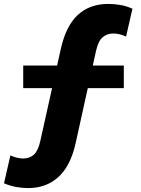

<svg xmlns="http://www.w3.org/2000/svg" viewBox="-52 -735 720 980"><path d="M91.5 225Q60.5 225 29.8 219.2Q-1 213.5 -31.5 200.5L1 58.5Q17.5 65.5 34 69.8Q50.5 74 66 74Q99 74 120.8 54.5Q142.5 35 153.5 -14.5L258.5 -486Q284.5 -602.5 345.2 -658.8Q406 -715 501 -715Q532.5 -715 563.2 -709.5Q594 -704 624 -690.5L591.5 -548.5Q575 -556 558.8 -560Q542.5 -564 526.5 -564Q494 -564 471.5 -544.5Q449 -525 438 -474.5L334 -4Q308 112.5 245.8 168.8Q183.5 225 91.5 225ZM66.5 -285V-400.5H580V-285Z"/></svg>

Font: Geologica Roman ExtraBold
Style: Regular
Weight: 800
Designer: Sindre Bremnes, Frode Helland
Foundry: Monokrom Skriftforlag AS
Version: Version 1.010;gftools[0.9.28]